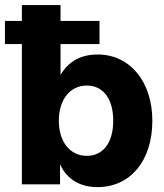

<svg xmlns="http://www.w3.org/2000/svg" viewBox="-40 -748 665 779"><path d="M355 11.2C489.7 11.2 578.1 -96.2 578.1 -258.3C578.1 -416.5 487.3 -526.9 356.4 -526.9C289.6 -526.9 239.3 -500.5 206.5 -445.3H205.6V-569.3H363.8V-663.1H205.6V-727.5H48.8V-663.1H-20V-569.3H48.8V0H203.6V-79.6H204.6C232.4 -19 287.1 11.2 355 11.2ZM312.5 -115.7C244.6 -115.7 198.7 -171.9 198.7 -258.3C198.7 -344.7 244.6 -400.9 312.5 -400.9C377.9 -400.9 419.4 -348.1 419.4 -258.3C419.4 -168.5 377.9 -115.7 312.5 -115.7Z"/></svg>

Font: Raveo Display
Style: Bold
Weight: 700
Designer: Jakub Foglar, Rasmus Andersson (Inter)
Foundry: Jakubfoglar.com
Version: Version 1.100;Glyphs 3.2.3 (3260)